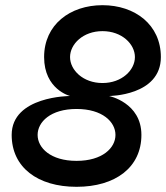

<svg xmlns="http://www.w3.org/2000/svg" viewBox="-20 -720 640 740"><path d="M275 0C425 0 525 -75 525 -200C525 -325 400 -350 400 -350C400 -350 600 -350 600 -500C600 -625 500 -700 375 -700C250 -700 150 -625 150 -500C150 -375 250 -350 250 -350C250 -350 25 -350 25 -200C25 -75 125 0 275 0ZM125 -200C125 -250 175 -300 275 -300C375 -300 425 -250 425 -200C425 -150 375 -100 275 -100C175 -100 125 -150 125 -200ZM250 -500C250 -550 300 -600 375 -600C450 -600 500 -550 500 -500C500 -450 450 -400 375 -400C300 -400 250 -450 250 -500Z"/></svg>

Font: LS-VG5000 Shifted
Style: Regular
Weight: 400
Designer: Justin Bihan, 2021
Foundry: Justin Bihan, 2021
Version: Version 1.000;Glyphs 3.1.2 (3151)